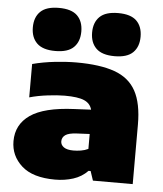

<svg xmlns="http://www.w3.org/2000/svg" viewBox="-56 -862 785 923"><g transform="rotate(5 336.0 -401.0)"><path d="M244 11Q136 11 82.5 -37.2Q29 -85.5 29 -156Q29 -236.5 95.2 -282.5Q161.5 -328.5 306 -335L387.5 -339Q379.5 -369 349.5 -382Q319.5 -395 256 -395Q221 -395 173.8 -389.2Q126.5 -383.5 86 -372V-533Q137 -546.5 194.2 -552.8Q251.5 -559 298 -559Q412 -559 482.5 -533.8Q553 -508.5 585.5 -449Q618 -389.5 618 -287V0H426L411 -45H401Q372 -15 331.2 -2Q290.5 11 244 11ZM258 -175Q258 -158 273.2 -147Q288.5 -136 320 -136Q336.5 -136 355.5 -139Q374.5 -142 391 -150V-222L329 -219Q289.5 -217 273.8 -205.5Q258 -194 258 -175ZM477 -605Q416.5 -605 388.2 -632.8Q360 -660.5 360 -709Q360 -758 388.2 -785.5Q416.5 -813 477 -813Q538 -813 566 -785.5Q594 -758 594 -709Q594 -660.5 566 -632.8Q538 -605 477 -605ZM191 -605Q130.5 -605 102.2 -632.8Q74 -660.5 74 -709Q74 -758 102.2 -785.5Q130.5 -813 191 -813Q252 -813 280 -785.5Q308 -758 308 -709Q308 -660.5 280 -632.8Q252 -605 191 -605Z"/></g></svg>

Font: Encode Sans Expanded Black
Style: Regular
Weight: 900
Width: 7
Designer: Multiple Designers
Foundry: Impallari Type
Version: Version 3.000; ttfautohint (v1.8.3) -l 8 -r 50 -G 200 -x 14 